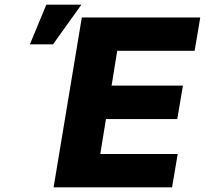

<svg xmlns="http://www.w3.org/2000/svg" viewBox="-20 -802 877 822"><path d="M209.5 0 330.3 -727.3H837.4L813.2 -584.5H481.9L457.7 -435.4H763.1L739 -292.3H433.6L409.4 -142.8H740.8L716.6 0ZM108 -612.2 178.3 -782H328.5L207 -612.2Z"/></svg>

Font: Inter P Extra Bold
Style: Italic
Weight: 800
Italic angle: 9.39999°
Designer: Rasmus Andersson
Foundry: rsms
Version: Version 3.018;git-588b23468